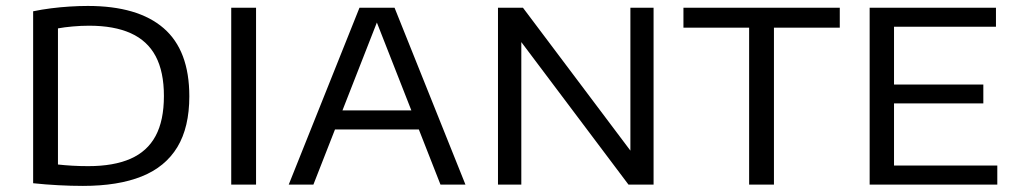

<svg xmlns="http://www.w3.org/2000/svg" viewBox="-20 -621 3420 646"><path d="M259 4.5Q219 4.5 176.5 2.2Q134 0 91.5 -4.5V-583Q120 -589 151.5 -593Q183 -597 214.8 -599Q246.5 -601 275.5 -601Q444 -601 530.5 -526.2Q617 -451.5 617 -297Q617 -193 576.8 -126.2Q536.5 -59.5 457 -27.5Q377.5 4.5 259 4.5ZM277 -62Q362.5 -62 419 -86.8Q475.5 -111.5 503.5 -163.5Q531.5 -215.5 531.5 -298Q531.5 -379.5 503.8 -431.8Q476 -484 420 -509.2Q364 -534.5 280 -534.5Q253 -534.5 224.8 -532Q196.5 -529.5 175 -525.5V-67.5Q197.5 -65 223 -63.5Q248.5 -62 277 -62Z M758 0V-595H841.5V0Z M951.5 0 1189.5 -595H1307.5L1546 0H1462L1242 -560.5H1254L1034.5 0ZM1085.5 -185.5 1105.5 -249.5H1391.5L1411 -185.5Z M1655.5 0V-595H1739.5L2117 -93H2101V-595H2179V0H2094.5L1717 -502H1734V0Z M2500.5 0V-528H2279.5V-595H2805.5V-528H2584V0Z M2906 0V-595H3331V-531H2988V-64H3335.5V0ZM2953 -273V-336.5H3288.5V-273Z"/></svg>

Font: Encode Sans SC SemiExpanded
Style: Regular
Weight: 400
Width: 6
Designer: Multiple Designers
Foundry: Impallari Type
Version: Version 3.002